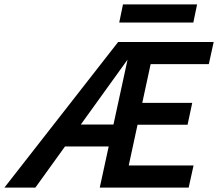

<svg xmlns="http://www.w3.org/2000/svg" viewBox="-59 -848 986 868"><path d="M-39 0 475 -658H575L101 0ZM163 -186 218 -285H538L517 -186ZM479 -284 501 -383H810L789 -284ZM392 0 535 -658H907L885 -558H622L523 -100H816L794 0ZM480 -746 497 -828H832L815 -746Z"/></svg>

Font: Ysabeau
Style: Bold Italic
Weight: 700
Italic angle: -12°
Designer: Christian Thalmann (Catharsis Fonts)
Version: Version 2.002